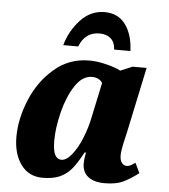

<svg xmlns="http://www.w3.org/2000/svg" viewBox="-55 -823 777 883"><g transform="rotate(5 334.0 -382.0)"><path d="M38 -167Q38 -250 74.5 -338.5Q111 -427 180 -486.5Q249 -546 342 -546Q378 -546 420.5 -535.5Q463 -525 487 -512L542 -535H607L542 -228Q540 -221 531.5 -183Q523 -145 523 -124Q523 -102 532 -90Q541 -78 555 -78Q563 -78 570.5 -81.5Q578 -85 583.5 -89Q589 -93 594 -96L616 -50Q578 -21 545.5 -5.5Q513 10 460 10Q412 10 384.5 -11Q357 -32 357 -73Q357 -92 363 -123H357Q330 -73 308.5 -46.5Q287 -20 255.5 -5Q224 10 174 10Q110 10 74 -39.5Q38 -89 38 -167ZM375 -288 409 -448Q402 -460 389 -466Q376 -472 361 -472Q316 -472 282.5 -420.5Q249 -369 231 -296.5Q213 -224 213 -166Q213 -119 223.5 -99.5Q234 -80 253 -80Q276 -80 300.5 -110Q325 -140 345 -188.5Q365 -237 375 -288ZM393 -774Q455 -774 489 -728Q523 -682 526 -606H451Q449 -640 429.5 -657Q410 -674 378 -674Q311 -674 285 -606H216Q234 -672 281 -723Q328 -774 393 -774Z"/></g></svg>

Font: Noto Serif NarrowBlack
Style: Italic
Weight: 900
Width: 4
Italic angle: -12°
Designer: Monotype Design Team
Foundry: Monotype Imaging Inc.
Version: Version 1.001